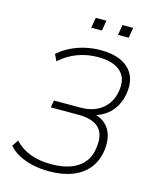

<svg xmlns="http://www.w3.org/2000/svg" viewBox="-129 -966 862 1061"><g transform="rotate(15 302.0 -435.0)"><path d="M255 8Q203 8 159 -2Q115 -12 80 -30.5Q45 -49 22 -76L46 -112Q85 -71 136.5 -52Q188 -33 256 -33Q320 -33 367 -50.5Q414 -68 442 -103Q470 -138 475 -190Q485 -264 448.5 -300Q412 -336 330 -336H173L180 -377H331Q409 -377 457.5 -417.5Q506 -458 515 -529Q521 -576 504 -607.5Q487 -639 449 -655.5Q411 -672 355 -672Q294 -672 239 -652Q184 -632 137 -590L119 -627Q150 -655 188.5 -674Q227 -693 270.5 -703Q314 -713 358 -713Q428 -713 475.5 -691Q523 -669 545 -627Q567 -585 559 -526Q554 -485 535.5 -450Q517 -415 486 -391Q455 -367 415 -356L416 -362Q474 -349 502 -303Q530 -257 521 -185Q513 -123 479 -80Q445 -37 388 -14.5Q331 8 255 8ZM428 -819 438 -878H499L489 -819ZM275 -819 285 -878H346L336 -819Z"/></g></svg>

Font: Nunito Sans 10pt SemiCondensed ExtraLight
Style: Italic
Weight: 250
Width: 4
Italic angle: -9°
Designer: Vernon Adams
Foundry: Vernon Adams
Version: Version 3.101;gftools[0.9.27]